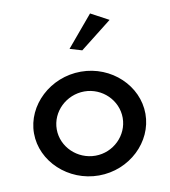

<svg xmlns="http://www.w3.org/2000/svg" viewBox="-83 -815 789 889"><g transform="rotate(-10 311.5 -370.0)"><path d="M278 -598 335 -581 484 -698 400 -743ZM155 -241C155 -324 226 -392 311 -392C395 -392 465 -324 465 -241C465 -158 395 -90 311 -90C226 -90 155 -158 155 -241ZM48 -241C48 -109 167 3 311 3C455 3 572 -109 572 -241C572 -373 455 -485 311 -485C167 -485 48 -373 48 -241Z"/></g></svg>

Font: Bluebird
Style: Li
Weight: 300
Designer: Jasper
Foundry: Cannot Into Space Fonts
Version: Version 0.98